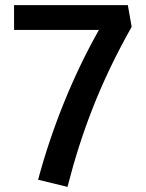

<svg xmlns="http://www.w3.org/2000/svg" viewBox="-20 -720 570 751"><path d="M480 -700 495 -615C373 -399 299 -204 244 11L129 -17C185 -225 267 -426 367 -603H35V-700Z"/></svg>

Font: Gully Medium
Style: Regular
Weight: 500
Designer: jaikishan Patel
Foundry: MagicType
Version: Version 1.000;Glyphs 3.2 (3242)